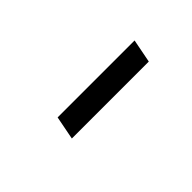

<svg xmlns="http://www.w3.org/2000/svg" viewBox="-1 -425 277 277"><g transform="rotate(-45 138.0 -286.0)"><path d="M70 -268 77 -304H234L227 -268Z"/></g></svg>

Font: Saira ExtraCondensed Thin
Style: Italic
Weight: 250
Width: 2
Italic angle: -12°
Designer: Hector Gatti with collaboration of the Omnibus-Type team
Foundry: Omnibus-Type
Version: Version 1.101